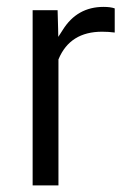

<svg xmlns="http://www.w3.org/2000/svg" viewBox="-20 -551 378 563"><path d="M316.4 -455.6Q298.8 -458 279.3 -458Q185.5 -458 151.9 -377.9L151.4 -376.5V-375V-7.3H75.7V-521H148.9L150.4 -467.3L150.9 -442.9L164.1 -463.4Q206.1 -530.8 283.7 -530.8Q304.2 -530.8 316.4 -526.4Z"/></svg>

Font: Vazir Light FD-UI
Style: Light-FD-UI
Weight: 300
Designer: Saber Rastikerdar
Foundry: Saber Rastikerdar
Version: Version 30.1.0